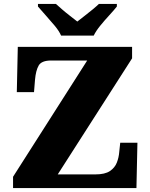

<svg xmlns="http://www.w3.org/2000/svg" viewBox="-20 -951 761 971"><path d="M46 0V-57L421 -645H239Q190 -645 175.5 -619.5Q161 -594 157 -547L152 -485H65L70 -714H648V-656L272 -69H462Q511 -69 536 -86Q561 -103 571 -129Q581 -155 583 -182L588 -229H675L670 0ZM289 -771Q279 -794 257 -820.5Q235 -847 211.5 -873Q188 -899 172 -918V-931H263Q274 -921 293.5 -904Q313 -887 334.5 -870.5Q356 -854 371 -842Q386 -854 407.5 -870.5Q429 -887 449.5 -904Q470 -921 480 -931H571V-918Q556 -899 532 -873Q508 -847 486.5 -820.5Q465 -794 454 -771Z"/></svg>

Font: Noto Serif Telugu Black
Style: Regular
Weight: 900
Designer: Jelle Bosma - Monotype Design Team
Foundry: Monotype Imaging Inc.
Version: Version 2.005; ttfautohint (v1.8.4.7-5d5b)